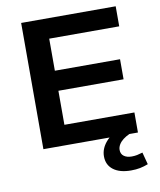

<svg xmlns="http://www.w3.org/2000/svg" viewBox="-96 -781 882 1056"><g transform="rotate(-10 344.5 -253.0)"><path d="M95 0V-705H623V-593H232V-414H596V-302H232V-112H623V0ZM550 199Q487 199 451.5 172Q416 145 416 97Q416 55 446.5 18.5Q477 -18 533 -41L575 0Q555 9 539.5 21Q524 33 515.5 47.5Q507 62 507 77Q507 100 523.5 112Q540 124 567 124Q583 124 597.5 121Q612 118 628 113L646 181Q623 190 600.5 194.5Q578 199 550 199Z"/></g></svg>

Font: Nunito Sans 10pt SemiExpanded
Style: Bold
Weight: 700
Width: 6
Designer: Vernon Adams
Foundry: Vernon Adams
Version: Version 3.101;gftools[0.9.27]